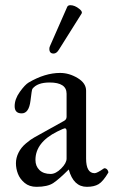

<svg xmlns="http://www.w3.org/2000/svg" viewBox="-20 -704 435 735"><path d="M36.1 0ZM292.5 -652.3 205.1 -513.2Q196.3 -499 185.1 -499Q168.9 -499 168.9 -517.1Q168.9 -522.9 171.4 -527.8L237.3 -677.7Q240.2 -684.1 249.5 -684.1Q266.1 -684.1 283.7 -669.9Q293.5 -662.1 293.5 -655.8Q293.5 -654.3 292.5 -652.3ZM234.9 -97.2V-202.1Q234.9 -212.9 228 -212.9Q224.6 -212.9 198.7 -200.2Q115.7 -158.7 115.7 -91.8Q115.7 -67.9 131.1 -53Q146.5 -38.1 173.8 -38.1Q193.4 -38.1 214.1 -58.8Q234.9 -79.6 234.9 -97.2ZM380.9 -60.1Q391.6 -58.6 395 -45.4Q395 -43.9 394.5 -43Q374.5 -9.3 357.4 1Q340.3 11.2 312.5 11.2Q261.2 11.2 243.2 -55.2Q206.1 -18.1 184.1 -3.4Q162.1 11.2 119.6 11.2Q92.3 11.2 74.2 -3.9Q56.2 -19 48.6 -38.8Q41 -58.6 41 -79.1Q41 -99.6 50.8 -119.4Q60.5 -139.2 79.3 -155Q98.1 -170.9 111.8 -178.2L225.1 -241.2Q234.9 -246.6 234.9 -256.8V-345.2Q234.9 -388.2 169.9 -388.2Q122.6 -388.2 104 -363.8Q101.6 -360.4 96.7 -318.4Q90.8 -270 63 -270Q36.1 -270 36.1 -297.4Q36.1 -324.7 55.9 -352.3Q75.7 -379.9 89.8 -388.2Q152.3 -424.8 210 -424.8Q244.6 -424.8 277.1 -405.3Q309.6 -385.7 309.6 -356.9V-97.2Q309.6 -41 342.3 -41Q351.6 -41 377.4 -59.1Q378.9 -60.1 380.9 -60.1Z"/></svg>

Font: Junicode
Style: Regular
Weight: 400
Designer: Peter S. Baker
Foundry: Briery Creek Software
Version: Version 0.7.2